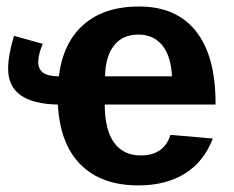

<svg xmlns="http://www.w3.org/2000/svg" viewBox="-20 -558 718 588"><path d="M403.8 9.8Q290.5 9.8 227.1 -53.7Q163.6 -117.2 157.2 -237.8Q4.9 -240.7 4.9 -347.2Q4.9 -389.2 22.9 -448.2L110.8 -423.8Q97.2 -391.1 97.2 -368.2Q97.2 -346.7 111.6 -335.7Q126 -324.7 160.2 -324.2Q172.9 -427.2 236.1 -482.7Q299.3 -538.1 405.8 -538.1Q520 -538.1 580.1 -462.4Q640.1 -386.7 640.1 -242.2V-237.8H300.8Q300.8 -161.1 329.1 -121.6Q357.4 -82 411.1 -82Q482.4 -82 502 -145L631.8 -133.8Q604.5 -62.5 546.1 -26.4Q487.8 9.8 403.8 9.8ZM403.8 -452.1Q355.5 -452.1 329.1 -418.5Q302.7 -384.8 301.8 -324.2H506.8Q503.4 -387.2 476.6 -419.7Q449.7 -452.1 403.8 -452.1Z"/></svg>

Font: Libra Sans Modern
Style: Bold
Weight: 700
Foundry: Stefan Peev, Context Ltd
Version: Version 1.000